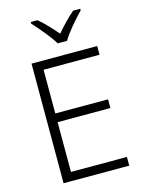

<svg xmlns="http://www.w3.org/2000/svg" viewBox="-138 -1027 828 1107"><g transform="rotate(-15 276.5 -473.5)"><path d="M276 -788H332C356 -831 415 -898 453 -937V-947H411C375 -917 336 -875 304 -838C273 -875 234 -917 198 -947H158V-937C194 -898 251 -831 276 -788ZM492 0V-52H158V-349H473V-401H158V-662H492V-714H100V0Z"/></g></svg>

Font: Noto Sans Sinhala UI Light
Style: Regular
Weight: 300
Designer: Jelle Bosma - Monotype Design Team
Foundry: Monotype Imaging Inc.
Version: Version 2.006